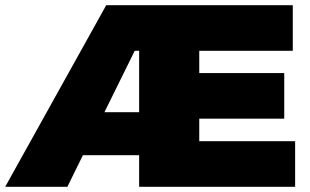

<svg xmlns="http://www.w3.org/2000/svg" viewBox="-30 -721 1197 741"><path d="M739 -176H1109V0H507V-122H290L230 0H-10L380 -701H1100V-525H739V-439H1067V-263H739ZM373 -288H507V-525H490Z"/></svg>

Font: MontserratBlack
Style: Regular
Weight: 900
Designer: Julieta Ulanovsky
Foundry: Julieta Ulanovsky
Version: Version 4.000